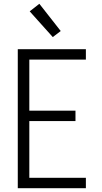

<svg xmlns="http://www.w3.org/2000/svg" viewBox="-20 -995 540 1015"><path d="M74 0V-735H434V-680H135V-410H379V-355H135V-55H434V0ZM259 -799 137 -935 188 -975 301 -831Z"/></svg>

Font: Iosevka SS18 Light
Style: Regular
Weight: 300
Monospace: yes
Designer: Belleve Invis
Foundry: Belleve Invis
Version: Version 25.1.1; ttfautohint (v1.8.4)